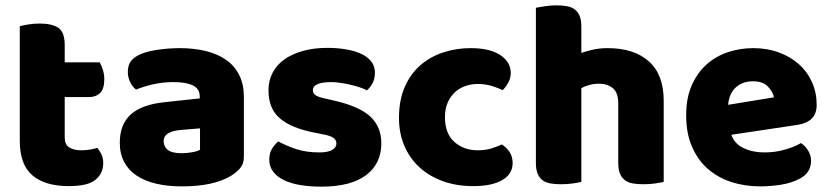

<svg xmlns="http://www.w3.org/2000/svg" viewBox="-20 -681 3104 718"><path d="M222 -167Q222 -141 238.5 -130Q255 -119 285 -119Q300 -119 316 -121.5Q332 -124 344 -128Q353 -117 359.5 -103.5Q366 -90 366 -71Q366 -33 337.5 -9Q309 15 237 15Q149 15 101.5 -25Q54 -65 54 -155V-583Q65 -586 85.5 -589.5Q106 -593 129 -593Q173 -593 197.5 -577.5Q222 -562 222 -512V-448H353Q359 -437 364.5 -420.5Q370 -404 370 -384Q370 -349 354.5 -333.5Q339 -318 313 -318H222Z M660 -108Q677 -108 697.5 -111.5Q718 -115 728 -121V-201L656 -195Q628 -193 610 -183Q592 -173 592 -153Q592 -133 607.5 -120.5Q623 -108 660 -108ZM652 -501Q706 -501 750.5 -490Q795 -479 826.5 -456.5Q858 -434 875 -399.5Q892 -365 892 -318V-94Q892 -68 877.5 -51.5Q863 -35 843 -23Q778 16 660 16Q607 16 564.5 6Q522 -4 491.5 -24Q461 -44 444.5 -75Q428 -106 428 -147Q428 -216 469 -253Q510 -290 596 -299L727 -313V-320Q727 -349 701.5 -361.5Q676 -374 628 -374Q590 -374 554 -366Q518 -358 489 -346Q476 -355 467 -373.5Q458 -392 458 -412Q458 -438 470.5 -453.5Q483 -469 509 -480Q538 -491 577.5 -496Q617 -501 652 -501Z M1406 -145Q1406 -69 1349 -26Q1292 17 1181 17Q1139 17 1103 11Q1067 5 1041.5 -7.5Q1016 -20 1001.5 -39Q987 -58 987 -84Q987 -108 997 -124.5Q1007 -141 1021 -152Q1050 -136 1087.5 -123.5Q1125 -111 1174 -111Q1205 -111 1221.5 -120Q1238 -129 1238 -144Q1238 -158 1226 -166Q1214 -174 1186 -179L1156 -185Q1069 -202 1026.5 -238.5Q984 -275 984 -343Q984 -380 1000 -410Q1016 -440 1045 -460Q1074 -480 1114.5 -491Q1155 -502 1204 -502Q1241 -502 1273.5 -496.5Q1306 -491 1330 -480Q1354 -469 1368 -451.5Q1382 -434 1382 -410Q1382 -387 1373.5 -370.5Q1365 -354 1352 -343Q1344 -348 1328 -353.5Q1312 -359 1293 -363.5Q1274 -368 1254.5 -371Q1235 -374 1219 -374Q1186 -374 1168 -366.5Q1150 -359 1150 -343Q1150 -332 1160 -325Q1170 -318 1198 -312L1229 -305Q1325 -283 1365.5 -244.5Q1406 -206 1406 -145Z M1767 -367Q1742 -367 1719.5 -359Q1697 -351 1680.5 -335.5Q1664 -320 1654 -297Q1644 -274 1644 -243Q1644 -181 1679.5 -150Q1715 -119 1766 -119Q1796 -119 1818 -126Q1840 -133 1857 -141Q1877 -127 1887 -110.5Q1897 -94 1897 -71Q1897 -30 1858 -7.5Q1819 15 1750 15Q1687 15 1636 -3.5Q1585 -22 1548.5 -55.5Q1512 -89 1492 -136Q1472 -183 1472 -240Q1472 -306 1493.5 -355.5Q1515 -405 1552 -437Q1589 -469 1637.5 -485Q1686 -501 1740 -501Q1812 -501 1851 -475Q1890 -449 1890 -408Q1890 -389 1881 -372.5Q1872 -356 1860 -344Q1843 -352 1819 -359.5Q1795 -367 1767 -367Z M2462 -1Q2452 2 2430.5 5Q2409 8 2386 8Q2364 8 2346.5 5Q2329 2 2317 -7Q2305 -16 2298.5 -31.5Q2292 -47 2292 -72V-294Q2292 -335 2271.5 -351.5Q2251 -368 2221 -368Q2201 -368 2183 -363Q2165 -358 2154 -351V-1Q2144 2 2122.5 5Q2101 8 2078 8Q2056 8 2038.5 5Q2021 2 2009 -7Q1997 -16 1990.5 -31.5Q1984 -47 1984 -72V-652Q1995 -654 2016.5 -657.5Q2038 -661 2060 -661Q2082 -661 2099.5 -658Q2117 -655 2129 -646Q2141 -637 2147.5 -621.5Q2154 -606 2154 -581V-483Q2167 -488 2193.5 -494.5Q2220 -501 2252 -501Q2351 -501 2406.5 -451.5Q2462 -402 2462 -304Z M2824 16Q2765 16 2714.5 -0.5Q2664 -17 2626.5 -50Q2589 -83 2567.5 -133Q2546 -183 2546 -250Q2546 -316 2567.5 -363.5Q2589 -411 2624 -441.5Q2659 -472 2704 -486.5Q2749 -501 2796 -501Q2849 -501 2892.5 -485Q2936 -469 2967.5 -441Q2999 -413 3016.5 -374Q3034 -335 3034 -289Q3034 -255 3015 -237Q2996 -219 2962 -214L2715 -177Q2726 -144 2760 -127.5Q2794 -111 2838 -111Q2879 -111 2915.5 -121.5Q2952 -132 2975 -146Q2991 -136 3002 -118Q3013 -100 3013 -80Q3013 -35 2971 -13Q2939 4 2899 10Q2859 16 2824 16ZM2796 -377Q2772 -377 2754.5 -369Q2737 -361 2726 -348.5Q2715 -336 2709.5 -320.5Q2704 -305 2703 -289L2874 -317Q2871 -337 2852 -357Q2833 -377 2796 -377Z"/></svg>

Font: Baloo
Style: Regular
Weight: 400
Designer: Sarang Kulkarni and Ek Type
Foundry: Ek Type
Version: Version 1.443;PS 1.000;hotconv 16.6.51;makeotf.lib2.5.65220;